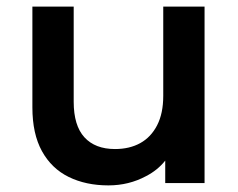

<svg xmlns="http://www.w3.org/2000/svg" viewBox="-20 -554 721 581"><path d="M308 7Q240 7 188 -18.5Q136 -44 107 -96.5Q78 -149 78 -229V-534H203V-246Q203 -174 235.5 -138.5Q268 -103 328 -103Q372 -103 404.5 -121Q437 -139 455.5 -175Q474 -211 474 -264V-534H599V0H480V-68Q457 -39 422 -21Q370 7 308 7Z"/></svg>

Font: Montserrat Thin SemiBold
Style: Regular
Weight: 600
Version: Version 9.000